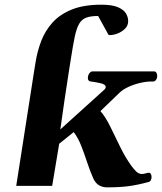

<svg xmlns="http://www.w3.org/2000/svg" viewBox="-20 -788 686 814"><path d="M434.6 6.3Q413.6 6.3 398.7 -3.2Q383.8 -12.7 375 -32.7Q360.8 -64.9 349.1 -100.8Q337.4 -136.7 324.2 -170.2Q311 -203.6 292.5 -228L231 -178.7L201.2 0H48.8L124.5 -485.4H272L253.4 -362.8L235.8 -239.3L420.4 -406.2Q428.2 -412.6 428.2 -418.9Q428.2 -430.2 406 -435.3Q383.8 -440.4 365.2 -442.4Q352.5 -443.8 352.5 -457Q352.5 -468.3 358.6 -476.8Q364.7 -485.4 372.6 -485.4H632.8Q640.6 -485.4 643.6 -478.5Q646.5 -471.7 646.5 -465.8Q646.5 -456.5 641.4 -449.2Q636.2 -441.9 627.4 -442.4Q606 -443.4 578.6 -437.5Q551.3 -431.6 526.4 -420.4Q501.5 -409.2 486.3 -394.5L405.8 -316.9Q427.2 -292.5 447.3 -251.7Q467.3 -210.9 489 -166.3Q510.7 -121.6 536.6 -85.4Q544.9 -73.7 556.4 -62Q567.9 -50.3 581.5 -50.3Q588.9 -50.3 597.7 -53Q606.4 -55.7 610.4 -55.7Q617.2 -55.7 619.9 -49.8Q622.6 -43.9 622.6 -37.1Q622.6 -31.7 619.9 -25.1Q617.2 -18.6 610.4 -16.6Q564 -3.9 525.9 1.2Q487.8 6.3 434.6 6.3ZM194.3 -435.5 124.5 -485.4 130.9 -524.9Q138.2 -570.8 154.8 -614.3Q171.4 -657.7 202.6 -692.4Q233.9 -727.1 284.4 -747.6Q335 -768.1 410.2 -768.1Q455.1 -768.1 479.7 -757.6Q504.4 -747.1 513.9 -731.2Q523.4 -715.3 523.4 -698.7Q523.4 -679.7 510.3 -666.5Q497.1 -653.3 479 -646.2Q460.9 -639.2 445.8 -639.2Q440.9 -639.2 439.9 -640.6L396 -720.2Q364.3 -720.2 345.5 -713.1Q326.7 -706.1 315.7 -687.3Q304.7 -668.5 297.1 -633.1Q289.6 -597.7 280.8 -540.5L272 -485.4Z"/></svg>

Font: Gelasio
Style: Italic
Weight: 400
Italic angle: -8.5°
Designer: Eben Sorkin
Foundry: Eben Sorkin
Version: Version 1.008